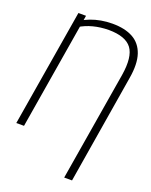

<svg xmlns="http://www.w3.org/2000/svg" viewBox="-171 -827 882 1121"><g transform="rotate(20 270.0 -266.5)"><path d="M419.4 203.6H370.6L483.4 -475.1Q502.4 -592.8 464.4 -643.8Q426.3 -694.8 321.3 -695.3Q270 -694.8 225.1 -683.1Q180.2 -671.4 142.1 -647.9L141.1 -687.5Q166 -702.6 195.6 -713.9Q225.1 -725.1 258.8 -731.2Q292.5 -737.3 329.1 -737.3Q407.2 -737.3 457.3 -709.5Q507.3 -681.6 526.9 -623.3Q546.4 -564.9 530.8 -473.6ZM167.5 -727.5 46.9 0H-1L120.1 -727.5Z"/></g></svg>

Font: Inter Tight ExtraLight
Style: Italic
Weight: 250
Italic angle: -9.39999°
Designer: Rasmus Andersson
Foundry: rsms
Version: Version 3.004